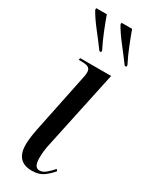

<svg xmlns="http://www.w3.org/2000/svg" viewBox="-203 -808 675 861"><g transform="rotate(30 134.0 -378.0)"><path d="M133 10Q51 10 51 -79Q51 -118 68 -194L122 -456Q128 -479 128 -497Q128 -512 118 -519Q108 -526 79 -526H67L69 -536H229L145 -142Q138 -112 136 -92Q134 -72 134 -58Q134 -36 140 -22Q146 -8 163 -8Q178 -8 194 -21Q210 -34 226 -53L233 -45Q213 -21 190.5 -5.5Q168 10 133 10ZM128 -606Q100 -644 69 -683.5Q38 -723 19 -757V-766H74Q85 -735 101.5 -693.5Q118 -652 137 -615V-606ZM259 -606Q231 -644 200 -683.5Q169 -723 150 -757V-766H205Q216 -735 232.5 -693.5Q249 -652 268 -615V-606Z"/></g></svg>

Font: Noto Serif Display ExtraCondensed
Style: Italic
Weight: 400
Width: 2
Italic angle: -12°
Designer: Monotype Design Team
Foundry: Monotype Imaging Inc.
Version: Version 2.009